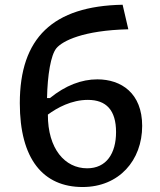

<svg xmlns="http://www.w3.org/2000/svg" viewBox="-20 -758 660 790"><path d="M61.5 -333.5C61.5 -103.5 157.5 11.5 320 11.5C470 11.5 565 -98.5 565 -240C565 -374.5 479 -431.5 380.5 -431.5C315.5 -431.5 249.5 -406.5 185.5 -354.5H173.5C175.5 -450 189 -531.5 212 -559.5C237 -589.5 321.5 -633 508 -637.5L484.5 -738.5C197.5 -733 61.5 -602 61.5 -333.5ZM177 -286.5C215 -314.5 274 -347 341.5 -347C417 -347 457.5 -305 457.5 -214.5C457.5 -127 418 -65.5 338.5 -65.5C247 -65.5 176.5 -146 177 -286.5Z"/></svg>

Font: Monaspace Argon Medium
Style: Regular
Weight: 500
Designer: Riley Cran & the Lettermatic Team
Foundry: Lettermatic
Version: Version 1.000 (Monaspace Argon)